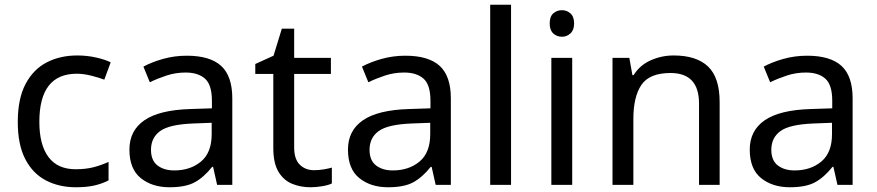

<svg xmlns="http://www.w3.org/2000/svg" viewBox="-20 -780 3698 810"><path d="M300 10Q229 10 173.5 -19Q118 -48 86.5 -109Q55 -170 55 -265Q55 -364 88 -426Q121 -488 177.5 -517Q234 -546 306 -546Q347 -546 385 -537.5Q423 -529 447 -517L420 -444Q396 -453 364 -461Q332 -469 304 -469Q146 -469 146 -266Q146 -169 184.5 -117.5Q223 -66 299 -66Q343 -66 376.5 -75Q410 -84 438 -97V-19Q411 -5 378.5 2.5Q346 10 300 10Z M768 -545Q866 -545 913 -502Q960 -459 960 -365V0H896L879 -76H875Q840 -32 801.5 -11Q763 10 695 10Q622 10 574 -28.5Q526 -67 526 -149Q526 -229 589 -272.5Q652 -316 783 -320L874 -323V-355Q874 -422 845 -448Q816 -474 763 -474Q721 -474 683 -461.5Q645 -449 612 -433L585 -499Q620 -518 668 -531.5Q716 -545 768 -545ZM794 -259Q694 -255 655.5 -227Q617 -199 617 -148Q617 -103 644.5 -82Q672 -61 715 -61Q783 -61 828 -98.5Q873 -136 873 -214V-262Z M1305 -62Q1325 -62 1346 -65.5Q1367 -69 1380 -73V-6Q1366 1 1340 5.5Q1314 10 1290 10Q1248 10 1212.5 -4.5Q1177 -19 1155 -55Q1133 -91 1133 -156V-468H1057V-510L1134 -545L1169 -659H1221V-536H1376V-468H1221V-158Q1221 -109 1244.5 -85.5Q1268 -62 1305 -62Z M1690 -545Q1788 -545 1835 -502Q1882 -459 1882 -365V0H1818L1801 -76H1797Q1762 -32 1723.5 -11Q1685 10 1617 10Q1544 10 1496 -28.5Q1448 -67 1448 -149Q1448 -229 1511 -272.5Q1574 -316 1705 -320L1796 -323V-355Q1796 -422 1767 -448Q1738 -474 1685 -474Q1643 -474 1605 -461.5Q1567 -449 1534 -433L1507 -499Q1542 -518 1590 -531.5Q1638 -545 1690 -545ZM1716 -259Q1616 -255 1577.5 -227Q1539 -199 1539 -148Q1539 -103 1566.5 -82Q1594 -61 1637 -61Q1705 -61 1750 -98.5Q1795 -136 1795 -214V-262Z M2136 0H2048V-760H2136Z M2351 -737Q2371 -737 2386.5 -723.5Q2402 -710 2402 -681Q2402 -653 2386.5 -639Q2371 -625 2351 -625Q2329 -625 2314 -639Q2299 -653 2299 -681Q2299 -710 2314 -723.5Q2329 -737 2351 -737ZM2394 -536V0H2306V-536Z M2822 -546Q2918 -546 2967 -499.5Q3016 -453 3016 -349V0H2929V-343Q2929 -472 2809 -472Q2720 -472 2686 -422Q2652 -372 2652 -278V0H2564V-536H2635L2648 -463H2653Q2679 -505 2725 -525.5Q2771 -546 2822 -546Z M3385 -545Q3483 -545 3530 -502Q3577 -459 3577 -365V0H3513L3496 -76H3492Q3457 -32 3418.5 -11Q3380 10 3312 10Q3239 10 3191 -28.5Q3143 -67 3143 -149Q3143 -229 3206 -272.5Q3269 -316 3400 -320L3491 -323V-355Q3491 -422 3462 -448Q3433 -474 3380 -474Q3338 -474 3300 -461.5Q3262 -449 3229 -433L3202 -499Q3237 -518 3285 -531.5Q3333 -545 3385 -545ZM3411 -259Q3311 -255 3272.5 -227Q3234 -199 3234 -148Q3234 -103 3261.5 -82Q3289 -61 3332 -61Q3400 -61 3445 -98.5Q3490 -136 3490 -214V-262Z"/></svg>

Font: Noto Sans Pahawh Hmong
Style: Regular
Weight: 400
Designer: Monotype Design Team
Foundry: Monotype Imaging Inc.
Version: Version 2.001; ttfautohint (v1.8.4.7-5d5b)